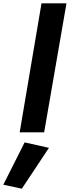

<svg xmlns="http://www.w3.org/2000/svg" viewBox="-89 -800 422 1161"><path d="M162 -780 30 0H178L313 -780ZM60 61 -69 317 43 341 207 94Z"/></svg>

Font: Jost*
Style: Bold Italic
Weight: 700
Italic angle: -10°
Version: Version 3.7